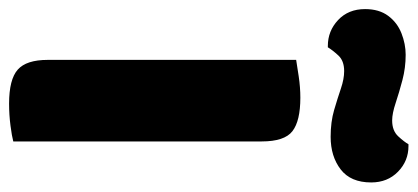

<svg xmlns="http://www.w3.org/2000/svg" viewBox="-306 -626 897 412"><g transform="rotate(90 142.0 -420.5)"><path d="M65 -442H240V-1Q229 2 206 5Q183 8 159 8Q107 8 86 -10.5Q65 -29 65 -75ZM240 -211H65V-608Q77 -610 100.5 -613.5Q124 -617 146 -617Q196 -617 218 -600Q240 -583 240 -534ZM54 -843Q82 -843 108.5 -836Q135 -829 157.5 -821.5Q180 -814 195 -814Q217 -814 229 -827Q241 -840 246 -849H250Q282 -849 305 -826.5Q328 -804 328 -769Q328 -725 300 -703.5Q272 -682 230 -682Q198 -682 172.5 -689.5Q147 -697 126.5 -704Q106 -711 89 -711Q67 -711 55.5 -698.5Q44 -686 38 -676H35Q3 -676 -20.5 -698Q-44 -720 -44 -756Q-44 -786 -29.5 -805.5Q-15 -825 8 -834Q31 -843 54 -843Z"/></g></svg>

Font: Baloo Tamma 2 ExtraBold
Style: Regular
Weight: 800
Designer: Divya Kowshik, Shuchita Grover and Ek Type
Foundry: Ek Type
Version: Version 1.700